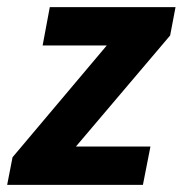

<svg xmlns="http://www.w3.org/2000/svg" viewBox="-30 -516 510 536"><path d="M-10 0 5 -77 268 -389H89L109 -496H460L445 -417L182 -107H390L369 0Z"/></svg>

Font: Source Sans 3
Style: Bold Italic
Weight: 700
Italic angle: -11°
Designer: Paul D. Hunt
Foundry: Adobe
Version: Version 3.052;hotconv 1.1.0;makeotfexe 2.6.0